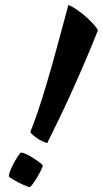

<svg xmlns="http://www.w3.org/2000/svg" viewBox="-20 -736 418 780"><path d="M377.9 -612.8Q353 -550.3 326.2 -487.5Q299.3 -424.8 272.5 -365.5Q245.6 -306.2 219.7 -252.4Q193.8 -198.7 171.9 -154.8Q150.9 -161.1 132.3 -173.3Q113.8 -185.5 103 -199.2Q118.2 -236.8 134 -283.4Q149.9 -330.1 168.2 -391.6Q186.5 -453.1 208.3 -532.7Q230 -612.3 257.8 -715.8Q276.9 -708 297.1 -693.4Q317.4 -678.7 334.5 -663.1Q351.6 -647.5 363.5 -633.5Q375.5 -619.6 377.9 -612.8ZM153.8 -63Q153.8 -59.1 147 -45.2Q140.1 -31.2 131.1 -15.9Q122.1 -0.5 113 11.7Q104 23.9 100.1 23.9Q97.7 23.9 90.3 21.2Q83 18.6 73.7 14.4Q64.5 10.3 54.2 4.9Q43.9 -0.5 35.6 -5.4Q27.3 -10.3 21.7 -14.2Q16.1 -18.1 16.1 -20Q16.1 -28.8 22.7 -45.2Q29.3 -61.5 38.1 -77.1Q46.9 -92.8 54.9 -104.5Q63 -116.2 65.9 -116.2Q70.8 -116.2 79.3 -112.8Q87.9 -109.4 97.7 -104.2Q107.4 -99.1 117.4 -92.5Q127.4 -85.9 135.5 -80.1Q143.6 -74.2 148.7 -69.6Q153.8 -64.9 153.8 -63Z"/></svg>

Font: Yesteryear
Style: Regular
Weight: 400
Designer: Astigmatic (AOETI)
Foundry: Astigmatic (AOETI)
Version: Version 1.000